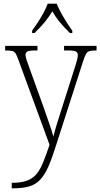

<svg xmlns="http://www.w3.org/2000/svg" viewBox="-20 -786 546 1046"><path d="M44 210Q94 210 126 198.5Q158 187 178.5 162.5Q199 138 215 98.5Q231 59 250 3L81 -458Q72 -483 65.5 -494Q59 -505 47 -508Q35 -511 10 -511H8V-536H184V-511H170Q138 -511 128.5 -505Q119 -499 119 -486Q119 -477 124.5 -460Q130 -443 142 -411L211 -220Q228 -170 245.5 -121Q263 -72 271 -42Q278 -72 289 -107.5Q300 -143 314 -187L388 -419Q395 -440 399.5 -457.5Q404 -475 404 -485Q404 -498 395 -504.5Q386 -511 354 -511H329V-536H506V-511H502Q479 -511 467 -507.5Q455 -504 447.5 -490Q440 -476 431 -447L287 1Q264 75 243.5 121.5Q223 168 198 194Q173 220 137.5 230Q102 240 47 240H44ZM155 -619Q169 -638 186 -664Q203 -690 217.5 -717Q232 -744 240 -766H289Q297 -744 312 -717Q327 -690 343.5 -664Q360 -638 374 -619V-606H361Q329 -637 307 -663.5Q285 -690 265 -724Q244 -690 222 -663.5Q200 -637 168 -606H155Z"/></svg>

Font: Noto Serif Tamil SemiCondensed ExtraLight
Style: Regular
Weight: 200
Width: 4
Designer: Indian Type Foundry, Tom Grace, and the Monotype Design Team
Foundry: Monotype Imaging Inc.
Version: Version 2.004; ttfautohint (v1.8.4.7-5d5b)